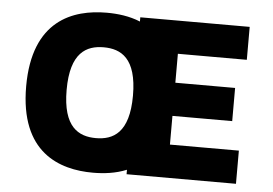

<svg xmlns="http://www.w3.org/2000/svg" viewBox="-49 -740 1154 813"><g transform="rotate(5 527.5 -334.0)"><path d="M981 -527V-667H516V-649C470 -668 420 -674 373 -674C230 -674 60 -615 60 -334C60 -53 230 6 373 6C420 6 470 0 516 -19V0H981V-141H688V-263H942V-404H688V-527ZM373 -141C300 -141 232 -175 232 -334C232 -493 300 -527 373 -527C446 -527 514 -493 514 -334C514 -175 446 -141 373 -141Z"/></g></svg>

Font: Maven Pro
Style: Black
Weight: 900
Designer: Joe Prince
Foundry: Joe Prince
Version: Version 1.003